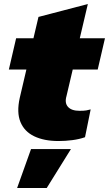

<svg xmlns="http://www.w3.org/2000/svg" viewBox="-20 -690 541 953"><path d="M270 10Q199 10 150 -13.5Q101 -37 81.5 -84.5Q62 -132 78 -204L111 -345H24L60 -500H146L171 -606L416 -670L376 -500H501L465 -345H341L310 -213Q300 -179 317.5 -159.5Q335 -140 375 -140Q397 -140 408.5 -142Q420 -144 430 -147L402 -9Q374 1 339.5 5.5Q305 10 270 10ZM332 50 212 243H65L134 50Z"/></svg>

Font: Work Sans Black
Style: Italic
Weight: 900
Italic angle: -13°
Designer: Wei Huang
Foundry: Wei Huang
Version: Version 2.009; ttfautohint (v1.8.3)